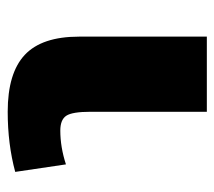

<svg xmlns="http://www.w3.org/2000/svg" viewBox="-50 -510 570 511"><g transform="rotate(90 235.5 -255.0)"><path d="M278 -520V-210Q278 -162 288.5 -146Q299 -130 328 -130Q372 -130 418 -145L438 -10Q364 10 278 10Q175 10 126.5 -35.5Q78 -81 78 -180V-520Z"/></g></svg>

Font: Mplus 1p Black
Style: Regular
Weight: 900
Version: Version 1.061